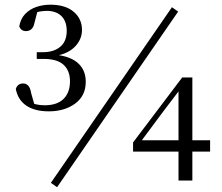

<svg xmlns="http://www.w3.org/2000/svg" viewBox="-20 -758 931 806"><path d="M185.2 -290.6Q125.9 -290.6 90.5 -314.6Q55.1 -338.6 46.3 -384.7Q50.7 -397.5 58.7 -402.5Q66.6 -407.6 76.5 -407.6Q89.4 -407.6 98.2 -398.8Q107 -390.1 111 -366.2L127.8 -307.3L101.1 -330.4Q117.5 -323.4 132.9 -319.7Q148.4 -316.1 167.5 -316.1Q219.9 -316.1 246.9 -342.9Q273.8 -369.8 273.8 -416.7Q273.8 -461.2 247 -485.9Q220.1 -510.7 163.4 -510.7H134.3V-538.9H160.4Q205.6 -538.9 232.8 -561.6Q260.1 -584.3 260.1 -628.4Q260.1 -668.6 238 -690.4Q215.9 -712.3 176.2 -712.3Q161.1 -712.3 145.4 -709.4Q129.7 -706.5 110.9 -698.9L139.5 -719L125.1 -663.7Q121.1 -643.5 111.6 -635.4Q102.2 -627.4 89.1 -627.4Q69.1 -627.4 60.8 -646.6Q65.7 -678.3 85.1 -698.8Q104.4 -719.2 132.1 -728.7Q159.9 -738.3 191.4 -738.3Q254.4 -738.3 289.3 -708.6Q324.2 -679 324.2 -632.6Q324.2 -590.4 291.5 -559.1Q258.8 -527.8 197.1 -521.2L194.5 -529.6Q267.6 -525.9 303.8 -496.1Q340 -466.3 340 -414.7Q340 -355.9 295.6 -323.3Q251.1 -290.6 185.2 -290.6ZM729.4 0V-139.2V-154.3V-383.4H722.4L754.9 -407.9L659.3 -282.1L565.2 -155.5L569.9 -181.2V-169.2H862V-121.6H538.6V-160.1L744.9 -432.9H787.5V0ZM219.6 27.9 193.5 9.6 701.8 -727.7 727.9 -709.4Z"/></svg>

Font: Noto Serif KR
Style: Regular
Weight: 200
Designer: Ryoko NISHIZUKA 西塚涼子 (kana & ideographs); Frank Grießhammer (Latin, Greek & Cyrillic); Wenlong ZHANG 张文龙 (bopomofo); San
Foundry: Adobe
Version: Version 2.001;hotconv 1.1.0;makeotfexe 2.6.0